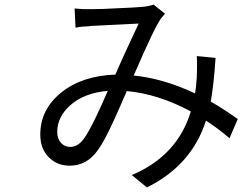

<svg xmlns="http://www.w3.org/2000/svg" viewBox="-20 -767 1059 839"><path d="M398 -253Q410 -278 425 -311L451 -370Q348 -361 287 -307Q230 -256 230 -190Q230 -161 247 -142Q264 -125 286 -125Q320 -125 345 -159Q364 -183 398 -253ZM1019 -247 983 -163Q930 -208 880 -240Q818 -45 622 52L556 -2Q755 -86 814 -280Q670 -357 534 -369L527 -352L519 -335L504 -300Q497 -284 485 -257.5Q473 -231 472 -229Q434 -147 409 -113Q361 -43 285 -43Q229 -43 193 -80Q156 -117 156 -179Q156 -289 248 -363Q339 -436 484 -441L510 -500L537 -559L586 -664Q571 -663 535.5 -661.5Q500 -660 486 -659Q464 -658 443.5 -657Q423 -656 405.5 -655Q388 -654 382 -654L365 -652L346 -651Q327 -650 310 -646L306 -730Q325 -728 344 -727H380Q427 -727 495 -731Q570 -734 602 -737Q628 -739 651 -747L701 -707Q683 -688 675 -673Q656 -642 625 -573L610 -541L595 -507Q587 -489 576 -463.5Q565 -438 564 -437Q694 -424 832 -359Q836 -380 837 -395L840 -431Q841 -449 841 -475Q841 -508 840 -522L922 -514Q914 -396 901 -323Q949 -296 1019 -247Z"/></svg>

Font: Source Han Sans Regular
Style: Regular
Weight: 400
Designer: Ryoko NISHIZUKA  (kana & ideographs); Paul D. Hunt (Latin, Greek & Cyrillic); Wenlong ZHANG  (bopomofo); Sandoll Communi
Foundry: Adobe Systems Incorporated
Version: Version 1.00 January 18, 2024, initial release